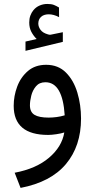

<svg xmlns="http://www.w3.org/2000/svg" viewBox="-20 -669 470 952"><path d="M161.6 -475.6Q146 -491.2 135.5 -511Q125 -530.8 125 -557.6Q125 -576.7 130.6 -591.8Q136.2 -606.9 145.5 -618.2Q158.2 -633.8 176.5 -641.6Q194.8 -649.4 214.4 -649.4Q234.4 -649.4 246.6 -644.8Q258.8 -640.1 272.5 -631.8L272.9 -584Q246.1 -598.1 221.2 -598.1Q212.4 -598.1 201.9 -595.5Q191.4 -592.8 183.6 -585.4Q169.9 -573.2 169.9 -551.3Q170.4 -535.2 181.4 -520.5Q192.4 -505.9 216.3 -499Q218.8 -498.5 221.2 -497.6Q223.6 -496.6 227.1 -496.6Q230 -496.6 231.9 -497.1L291.5 -509.3V-461.4L106.4 -417V-462.9ZM298.8 -12.2Q282.2 -6.8 258.5 -3.4Q234.9 0 218.8 0Q47.9 0 47.9 -144.5Q47.9 -192.9 65.2 -239.5Q82.5 -286.1 118.4 -316.9Q154.3 -347.7 209 -347.7Q268.6 -347.7 306.9 -309.3Q345.2 -271 363.5 -210Q381.8 -148.9 381.8 -81.1Q381.8 55.2 306.9 144.5Q231.9 233.9 82 262.7L52.7 187.5Q159.2 167.5 223.1 113Q287.1 58.6 298.8 -12.2ZM300.8 -97.2Q290.5 -261.2 205.1 -261.2Q175.3 -261.2 158.4 -241.2Q141.6 -221.2 135 -194.6Q128.4 -168 128.4 -147Q128.4 -113.3 151.1 -99.6Q173.8 -85.9 221.2 -85.9Q240.2 -85.9 260.7 -88.6Q281.2 -91.3 300.8 -97.2Z"/></svg>

Font: Vazir
Style: Regular
Weight: 400
Designer: Saber Rastikerdar
Foundry: Saber Rastikerdar
Version: Version 30.0.0